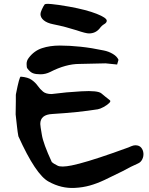

<svg xmlns="http://www.w3.org/2000/svg" viewBox="-20 -934 764 982"><path d="M435 -763Q419 -763 372 -779Q347 -787 317 -795Q287 -803 252 -810Q221 -816 204 -830Q187 -844 187 -862Q187 -870 194 -885.5Q201 -901 208 -911Q215 -921 334 -900Q422 -884 474 -863.5Q526 -843 526 -828Q526 -818 513 -810.5Q500 -803 490 -789Q469 -763 435 -763ZM187 -554Q163 -554 148.5 -559.5Q134 -565 120 -584Q116 -588 116 -607Q116 -624 127 -638Q154 -674 194.5 -687.5Q235 -701 286 -701Q336 -701 392.5 -695Q449 -689 510 -676Q536 -671 557.5 -658Q579 -645 586 -628L579 -604L520 -610L386 -607Q317 -607 237 -566Q213 -554 187 -554ZM363 27Q294 31 229 -5Q163 -40 74 -237Q70 -258 67 -286Q64 -314 60 -349Q61 -393 61 -416.5Q61 -440 61 -443Q61 -446 61 -449Q61 -452 62 -455Q79 -542 86 -542Q123 -539 142 -525.5Q161 -512 173 -495Q185 -478 200 -465.5Q215 -453 244 -453Q282 -458 320 -461.5Q358 -465 396 -467Q481 -472 499 -456Q509 -448 519.5 -439Q530 -430 541 -422Q549 -417 538 -406.5Q527 -396 509.5 -386.5Q492 -377 480 -375Q380 -359 248 -351Q186 -348 186 -300Q186 -295 188 -281.5Q190 -268 194 -245Q201 -200 245 -105Q252 -98 274 -87Q292 -77 347 -88Q416 -102 556 -151L637 -180L651 -186Q663 -191 672 -191Q692 -191 702 -179Q712 -167 713.5 -150.5Q715 -134 707.5 -119Q700 -104 686 -98Q670 -91 649.5 -81Q629 -71 606 -58Q554 -32 514.5 -13.5Q475 5 439 15Q403 25 363 27Z"/></svg>

Font: Mansalva
Style: Regular
Weight: 400
Designer: Carolina Short
Foundry: Carolina Short
Version: Version 2.112; ttfautohint (v1.8.4.7-5d5b)